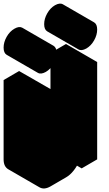

<svg xmlns="http://www.w3.org/2000/svg" viewBox="-63 -994 603 1065"><path d="M130 -450 217 -500V-60L390 -160V-600L476 -650V-110L390 -60V-160Q390 -134 378 -104Q366 -74 346 -48.5Q326 -23 303 -10L217 40Q182 60 156 45Q130 30 130 -10ZM191 -595Q164 -580 147 -590Q130 -600 130 -630Q130 -660 147 -690Q164 -720 191 -735Q217 -750 234 -740Q251 -730 251 -700Q251 -670 234 -640Q217 -610 191 -595ZM416 -725Q389 -710 372 -720Q355 -730 355 -760Q355 -790 372 -820Q389 -850 416 -865Q442 -880 459 -870Q476 -860 476 -830Q476 -800 459 -770Q442 -740 416 -725ZM390 -160V-60L217 -160V-260ZM476 -650 390 -600 217 -700 303 -750ZM390 -600V-160L217 -260V-700ZM459 -870Q442 -880 416 -865Q389 -850 372 -820Q355 -790 355 -760Q355 -730 372 -720L199 -820Q182 -830 182 -860Q182 -890 199 -920Q216 -950 242 -965Q269 -980 286 -970ZM217 -500 130 -450 -43 -550 43 -600ZM390 -160 217 -60 43 -160 217 -260ZM234 -740Q217 -750 191 -735Q164 -720 147 -690Q130 -660 130 -630Q130 -600 147 -590L-26 -690Q-43 -700 -43 -730Q-43 -760 -26 -790Q-9 -820 17.4 -835Q43.8 -850 61 -840ZM130 -450V-10Q130 30 156 45L-17 -55Q-43 -70 -43 -110V-550Z"/></svg>

Font: Nabla Normal
Style: Regular
Weight: 400
Designer: Arthur Reinders Folmer
Version: Version 1.000